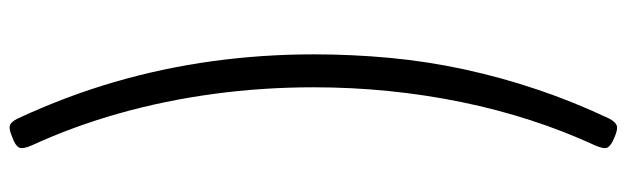

<svg xmlns="http://www.w3.org/2000/svg" viewBox="-482 -768 1331 408"><g transform="rotate(90 184.0 -564.5)"><path d="M289 -1162Q259 -1097 236 -1026Q213 -955 197.5 -879.5Q182 -804 174 -725Q166 -646 166 -565Q166 -457 180 -353Q194 -249 221.5 -151.5Q249 -54 289 33Q298 53 294 61Q290 69 273 75Q255 83 247 80.5Q239 78 232 63Q185 -38 155 -141Q125 -244 110.5 -350Q96 -456 96 -565Q96 -647 103.5 -727Q111 -807 128 -885.5Q145 -964 171 -1041Q197 -1118 232 -1192Q239 -1206 247 -1209Q255 -1212 273 -1204Q290 -1197 294 -1189.5Q298 -1182 289 -1162Z"/></g></svg>

Font: Playwrite BR Light
Style: Regular
Weight: 300
Version: Version 1.003